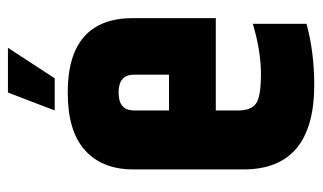

<svg xmlns="http://www.w3.org/2000/svg" viewBox="-180 -606 793 472"><g transform="rotate(-90 216.0 -370.5)"><path d="M35 -168V-439Q35 -515 82 -557.5Q129 -600 224 -600Q407 -600 407 -439V-236H180V-180Q180 -150 196.5 -137.5Q213 -125 269.5 -125Q326 -125 393 -145V-13Q323 6 243 6Q35 6 35 -168ZM180 -351H268V-437Q268 -475 224 -475Q180 -475 180 -437ZM334 -747 259 -632H180L224 -747Z"/></g></svg>

Font: Khand
Style: Bold
Weight: 700
Designer: Devanagari: Sanchit Sawaria, Jyotish Sonowal; Latin: Satya Rajpurohit
Foundry: Indian Type Foundry
Version: Version 1.101;PS 1.0;hotconv 1.0.78;makeotf.lib2.5.61930; tt